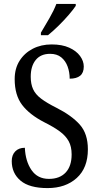

<svg xmlns="http://www.w3.org/2000/svg" viewBox="-20 -951 508 981"><path d="M223 10Q130 10 85 -28Q40 -66 40 -128Q40 -159 58 -177.5Q76 -196 107 -196Q110 -127 141 -82Q172 -37 230 -37Q285 -37 315.5 -69.5Q346 -102 346 -162Q346 -202 331 -229.5Q316 -257 285.5 -279.5Q255 -302 207 -326Q131 -365 93 -415Q55 -465 55 -547Q55 -601 80 -640.5Q105 -680 147.5 -702Q190 -724 244 -724Q297 -724 333.5 -707.5Q370 -691 389 -665Q408 -639 408 -611Q408 -579 389.5 -564Q371 -549 336 -549Q336 -582 325.5 -611Q315 -640 293 -658Q271 -676 236 -676Q188 -676 162.5 -644.5Q137 -613 137 -559Q137 -522 149 -495.5Q161 -469 190 -447Q219 -425 269 -400Q346 -361 387.5 -314.5Q429 -268 429 -188Q429 -93 372 -41.5Q315 10 223 10ZM189 -784Q210 -819 232.5 -858Q255 -897 268 -931H367V-921Q356 -904 332 -876Q308 -848 279 -819.5Q250 -791 225 -771H189Z"/></svg>

Font: Noto Serif Myanmar Cond
Style: Regular
Weight: 400
Width: 3
Designer: Ben Mitchell and the Monotype Design Team
Foundry: Monotype Imaging Inc.
Version: Version 2.106; ttfautohint (v1.8.4.7-5d5b)